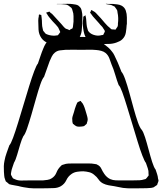

<svg xmlns="http://www.w3.org/2000/svg" viewBox="-51 -967 869 1029"><path d="M711 42Q689 42 660 42.5Q631 43 608 40Q596 38 584.5 35.5Q573 33 562 31Q547 29 531 26Q515 23 501 16Q486 8 477 -5.5Q468 -19 455 -29Q443 -40 427.5 -44Q412 -48 395 -49Q380 -49 363 -46.5Q346 -44 333 -35Q314 -22 304.5 -1.5Q295 19 275 31Q259 40 239 41Q219 42 201 42Q179 42 154 42.5Q129 43 106 41Q91 39 76 36.5Q61 34 47 30Q37 28 27.5 26.5Q18 25 9 23L-2 20Q-5 18 -11 12Q-13 10 -15.5 8.5Q-18 7 -20 5Q-21 3 -22 -0.5Q-23 -4 -24 -6Q-28 -16 -28.5 -26.5Q-29 -37 -30 -47Q-31 -62 -30.5 -76.5Q-30 -91 -27 -105Q-23 -127 -15.5 -147.5Q-8 -168 -1 -188Q7 -196 19 -228.5Q31 -261 45.5 -308Q60 -355 75.5 -407Q91 -459 105.5 -506Q120 -553 132.5 -586Q145 -619 152 -626Q159 -646 166 -667Q173 -688 181 -707Q186 -720 193.5 -732.5Q201 -745 212 -753Q226 -763 242.5 -765.5Q259 -768 275 -769Q298 -770 332.5 -769.5Q367 -769 389 -769Q408 -769 428 -768.5Q448 -768 465 -760Q477 -755 487 -746.5Q497 -738 507 -730Q518 -722 529 -712.5Q540 -703 548 -692Q556 -683 561.5 -671.5Q567 -660 572 -649Q580 -633 586.5 -616Q593 -599 600 -582Q609 -573 620 -542Q631 -511 642.5 -469Q654 -427 665.5 -385Q677 -343 688 -312Q699 -281 708 -272Q717 -261 726.5 -231Q736 -201 745.5 -165Q755 -129 764.5 -99Q774 -69 783 -58Q787 -46 791 -34Q795 -22 796 -10Q797 -6 798 -2.5Q799 1 798 4Q798 6 796.5 9Q795 12 794 15Q793 17 792.5 20Q792 23 790 25Q789 26 786 27.5Q783 29 781 31Q779 32 776.5 34Q774 36 772 37Q770 38 766 38.5Q762 39 759 40Q749 41 737 41.5Q725 42 711 42ZM731 -94Q724 -102 712 -133Q700 -164 686.5 -208.5Q673 -253 658 -302.5Q643 -352 629.5 -396.5Q616 -441 604.5 -472.5Q593 -504 585 -511Q576 -534 566.5 -566.5Q557 -599 547 -621Q542 -637 535 -654.5Q528 -672 515 -683Q505 -691 491.5 -694.5Q478 -698 465 -699Q445 -701 425 -700.5Q405 -700 385 -700Q364 -700 342.5 -700.5Q321 -701 300 -700Q285 -699 270 -697Q255 -695 243 -685Q233 -677 226.5 -664Q220 -651 215 -639Q207 -618 200 -597Q193 -576 185 -555Q176 -546 165 -514Q154 -482 142 -439Q130 -396 117.5 -353Q105 -310 94 -278Q83 -246 74 -237Q66 -222 57.5 -194Q49 -166 41 -138Q33 -110 24 -95Q20 -82 15.5 -70Q11 -58 9 -45Q9 -42 8 -38Q7 -34 8 -31Q8 -29 10 -26Q12 -23 13 -21Q14 -20 15 -17Q16 -14 18 -12Q20 -10 23.5 -9Q27 -8 30 -6Q45 1 63.5 0.5Q82 0 98 0H178Q190 -1 203.5 -3Q217 -5 227 -12Q244 -23 251.5 -42Q259 -61 272 -74Q274 -76 276 -78Q278 -80 279 -81Q281 -83 284 -83.5Q287 -84 289 -85Q302 -90 315.5 -90.5Q329 -91 342 -91H421Q431 -91 440 -90.5Q449 -90 458 -88Q461 -87 464 -87Q467 -87 469 -85Q485 -78 492 -63Q499 -48 508 -35Q521 -16 540 -7Q554 -1 570 -0.5Q586 0 601 0Q624 0 649.5 0Q675 0 697 -1Q704 -1 710 -2.5Q716 -4 723 -6Q726 -6 730 -8Q733 -10 735 -13Q737 -16 739 -18Q740 -20 741.5 -21.5Q743 -23 744 -24Q746 -26 745.5 -30.5Q745 -35 745 -37Q746 -51 741 -65Q736 -79 731 -94ZM337 -313Q337 -318 336.5 -323Q336 -328 336 -333Q337 -341 340 -349.5Q343 -358 345 -365Q348 -375 350.5 -384.5Q353 -394 357 -403Q359 -406 360.5 -411Q362 -416 364 -418Q366 -420 368.5 -421Q371 -422 373 -423Q374 -423 376.5 -424.5Q379 -426 380 -426Q382 -426 382.5 -424.5Q383 -423 384 -422Q393 -413 397 -403Q402 -392 405.5 -380Q409 -368 413 -355Q415 -348 417 -340.5Q419 -333 419 -325Q419 -321 417.5 -317Q416 -313 415 -309Q415 -305 414 -304Q413 -302 410 -300Q407 -298 405 -296Q404 -295 402.5 -293.5Q401 -292 399 -291Q397 -290 393.5 -290Q390 -290 388 -289Q381 -288 372.5 -288Q364 -288 357 -291Q353 -293 348 -297Q347 -299 344.5 -300.5Q342 -302 340 -303Q339 -304 337 -313ZM600 -937Q617 -928 623 -910.5Q629 -893 629 -873.5Q629 -854 629 -837L628 -835Q627 -815 623.5 -793Q620 -771 604 -756Q598 -750 589.5 -746Q581 -742 573 -739Q554 -732 531.5 -731.5Q509 -731 488 -731Q475 -732 461.5 -734Q448 -736 437 -742Q409 -756 401 -784.5Q393 -813 393 -841Q393 -848 393.5 -854Q394 -860 395 -867Q395 -869 395 -873Q395 -877 396 -878Q398 -880 400.5 -881Q403 -882 404 -883Q404 -883 404.5 -884Q405 -885 406 -885Q408 -884 407.5 -882.5Q407 -881 408 -879Q409 -875 410 -871Q411 -867 411 -862Q412 -849 413 -836.5Q414 -824 418 -812Q419 -810 419.5 -807Q420 -804 421 -802Q431 -787 450 -780.5Q469 -774 486 -777Q492 -779 497 -779Q498 -780 499.5 -779.5Q501 -779 502 -780Q504 -782 504 -783.5Q504 -785 505 -786Q506 -788 508.5 -792.5Q511 -797 511 -799Q511 -802 508 -806.5Q505 -811 503 -814Q499 -822 492.5 -828Q486 -834 481 -841Q473 -851 464 -860Q455 -869 447 -879L436 -894Q432 -898 432 -900Q432 -902 435 -905Q435 -907 436.5 -910Q438 -913 439 -913Q440 -914 442.5 -912Q445 -910 446 -909Q449 -908 452 -906Q455 -904 458 -902Q461 -900 464 -896.5Q467 -893 469 -891Q480 -880 490 -868.5Q500 -857 510 -845Q516 -839 521.5 -832.5Q527 -826 534 -821Q537 -819 540 -815.5Q543 -812 547 -810Q549 -809 553 -809.5Q557 -810 560 -809Q562 -809 564.5 -808.5Q567 -808 568 -809Q570 -809 571 -812Q572 -815 573 -816Q575 -818 577 -821Q579 -824 580 -827Q581 -830 581 -834Q581 -838 581 -841Q583 -855 582.5 -870.5Q582 -886 579 -899Q578 -903 578 -906.5Q578 -910 576 -913Q575 -916 572.5 -919Q570 -922 568 -925Q566 -929 563 -932L556 -935Q546 -941 536 -942Q528 -944 523 -944Q521 -945 519 -945Q518 -946 517 -945.5Q516 -945 516 -946Q518 -947 522 -946.5Q526 -946 527 -946H554Q565 -945 577.5 -943.5Q590 -942 600 -937ZM383 -921Q385 -918 385.5 -914.5Q386 -911 387 -908Q391 -892 390.5 -875.5Q390 -859 390 -843V-841Q389 -822 387 -803.5Q385 -785 376 -768Q375 -766 373.5 -763Q372 -760 370 -758Q361 -748 347.5 -742.5Q334 -737 320 -734Q307 -732 293.5 -731.5Q280 -731 266 -731Q251 -731 235 -731.5Q219 -732 205 -737Q184 -745 171 -763Q157 -783 155.5 -808Q154 -833 154 -856Q154 -868 157 -880Q157 -881 157 -884.5Q157 -888 158 -889Q160 -890 161.5 -889Q163 -888 164 -888Q166 -887 167.5 -887.5Q169 -888 170 -886Q171 -885 171 -880Q171 -875 172 -873Q174 -858 174 -842.5Q174 -827 178 -812Q179 -809 179.5 -806Q180 -803 181 -801Q183 -799 185 -797Q187 -795 188 -793Q191 -788 196 -785Q198 -784 201 -783Q204 -782 206 -781Q225 -775 243 -776Q246 -777 251 -777Q256 -777 259 -778Q261 -780 264 -784Q267 -788 269 -791Q272 -794 272 -795Q272 -795 270 -800L264 -813Q262 -819 257 -824.5Q252 -830 248 -835Q239 -844 230.5 -853.5Q222 -863 214 -873Q207 -881 201 -892Q200 -893 198 -896Q196 -899 197 -899Q197 -900 200.5 -901Q204 -902 205 -902Q207 -902 209.5 -903.5Q212 -905 213 -905Q217 -903 219 -899Q229 -893 235 -885L278 -838Q283 -832 289 -825Q295 -818 302 -813Q305 -812 309 -811Q313 -810 316 -808Q318 -807 319.5 -806Q321 -805 322 -806Q323 -806 326 -809Q328 -811 332.5 -812.5Q337 -814 338 -816Q339 -818 339 -820.5Q339 -823 340 -824L343 -851Q343 -865 343 -880.5Q343 -896 338 -909Q337 -912 336 -916Q335 -920 333 -923Q331 -926 327 -928.5Q323 -931 320 -934Q311 -942 298 -943Q285 -944 274 -945H253Q253 -946 258 -946H280Q294 -946 309 -946.5Q324 -947 338 -945Q346 -944 354.5 -942.5Q363 -941 369 -937Q372 -935 377 -929.5Q382 -924 383 -921Z"/></svg>

Font: Rubik Vinyl
Style: Regular
Weight: 400
Designer: Hubert and Fischer, NaN
Foundry: Hubert and Fischer, NaN
Version: Version 2.200